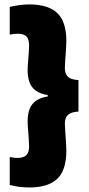

<svg xmlns="http://www.w3.org/2000/svg" viewBox="-20 -698 392 848"><path d="M23 -667.5Q42 -672 64.2 -675.2Q86.5 -678.5 109 -678.5Q192 -678.5 232.5 -640.8Q273 -603 273 -516.5Q273 -502.5 271.5 -479.2Q270 -456 268.2 -433.5Q266.5 -411 266.5 -398.5Q266.5 -381 272.5 -369.2Q278.5 -357.5 291.8 -351.5Q305 -345.5 326.5 -344.5V-205Q305 -204 291.8 -198Q278.5 -192 272.5 -180.5Q266.5 -169 266.5 -151.5Q266.5 -139.5 268.2 -116.8Q270 -94 271.5 -70.8Q273 -47.5 273 -33Q273 54.5 232.5 92.2Q192 130 109 130Q86.5 130 64.5 127Q42.5 124 23 119V-4.5Q30 -3 38.2 -1.8Q46.5 -0.5 56 -0.5Q84.5 -0.5 96.5 -12.8Q108.5 -25 108.5 -52.5Q108.5 -64 107 -84.8Q105.5 -105.5 103.8 -127Q102 -148.5 102 -161Q102 -192.5 110.5 -215.8Q119 -239 140 -253.8Q161 -268.5 198 -273L191 -269.5V-278Q157.5 -283.5 138 -297.8Q118.5 -312 110.2 -335Q102 -358 102 -388.5Q102 -401.5 103.8 -422.8Q105.5 -444 107 -465Q108.5 -486 108.5 -497Q108.5 -524.5 97 -536.8Q85.5 -549 58 -549Q48 -549 39 -547.8Q30 -546.5 23 -545Z"/></svg>

Font: Anek Latin Medium ExtraBold
Style: Regular
Weight: 800
Version: Version 1.003